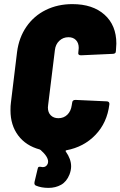

<svg xmlns="http://www.w3.org/2000/svg" viewBox="-20 -728 586 934"><path d="M528 -466 374 -459Q358 -459 361 -473L362 -484Q363 -488 363 -495Q363 -519 349.5 -533Q336 -547 313 -547Q287 -547 268.5 -529.5Q250 -512 247 -484L214 -216Q213 -212 213 -205Q213 -181 227 -167Q241 -153 264 -153Q290 -153 307.5 -170Q325 -187 329 -216L331 -228Q332 -242 347 -242L499 -235Q506 -235 509.5 -231Q513 -227 512 -220Q501 -131 444.5 -72Q388 -13 303 3Q297 5 300 9Q326 46 326 81Q326 100 318 121Q304 156 277 171Q250 186 216 186Q181 186 155 175Q145 171 148 157L163 94Q164 86 168.5 84Q173 82 181 84Q183 85 188 85Q205 85 212 69Q214 63 214 58Q214 34 178 2L173 -1Q106 -19 68.5 -69Q31 -119 31 -191Q31 -215 33 -228L63 -475Q72 -545 108.5 -598Q145 -651 203 -679.5Q261 -708 332 -708Q431 -708 488.5 -656.5Q546 -605 546 -516Q546 -506 544 -482L543 -475Q543 -471 538.5 -468.5Q534 -466 528 -466Z"/></svg>

Font: Barlow Semi Condensed Black
Style: Italic
Weight: 900
Width: 4
Italic angle: -7°
Designer: Jeremy Tribby
Foundry: Tribby Type
Version: Version 1.408